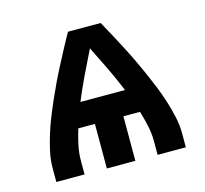

<svg xmlns="http://www.w3.org/2000/svg" viewBox="-83 -623 766 716"><g transform="rotate(-15 300.0 -265.0)"><path d="M50 0V-53Q50 -85 57 -117Q64 -149 73.5 -179.5Q83 -210 95 -240Q107 -270 120 -299.5Q133 -329 147 -358.5Q161 -388 176 -416.5Q191 -445 206 -473.5Q221 -502 237 -530H363Q379 -502 394 -473.5Q409 -445 424 -416.5Q439 -388 453 -358.5Q467 -329 480 -299.5Q493 -270 505 -240Q517 -210 526.5 -179.5Q536 -149 543 -117Q550 -85 550 -53V0H441V-53Q441 -83 434.5 -113Q428 -143 419 -172H355V0H245V-172H181Q172 -143 165.5 -113Q159 -83 159 -53V0ZM386 -265Q367 -312 345 -357.5Q323 -403 300 -449V-448V-449L297 -443Q275 -399 254 -355Q233 -311 214 -265Z"/></g></svg>

Font: Iosevka Curly Extended
Style: Bold
Weight: 700
Width: 7
Monospace: yes
Designer: Belleve Invis
Foundry: Belleve Invis
Version: Version 11.1.0; ttfautohint (v1.8.3)